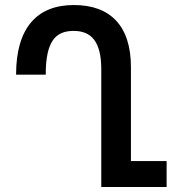

<svg xmlns="http://www.w3.org/2000/svg" viewBox="-20 -744 702 764"><path d="M643 -103H501V-477C501 -640 420 -724 274 -724C128 -724 44 -634 44 -447H162C162 -580 201 -621 273 -621C343 -621 383 -579 383 -468V0H643Z"/></svg>

Font: Noto Sans Armenian Condensed SemiBold
Style: Regular
Weight: 600
Width: 3
Designer: Monotype Design Team
Foundry: Monotype Imaging Inc.
Version: Version 2.008